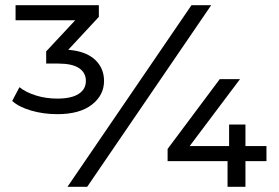

<svg xmlns="http://www.w3.org/2000/svg" viewBox="-20 -720 1074 740"><path d="M381 -408Q381 -353 334 -316.5Q287 -280 201 -280Q147 -280 99.5 -294Q52 -308 27 -331L55 -384Q80 -364 118.5 -352Q157 -340 201 -340Q255 -340 283 -358Q311 -376 311 -408Q311 -440 284.5 -457.5Q258 -475 205 -475H158V-522L270 -642H40V-700H361V-655L243 -528Q310 -523 345.5 -490.5Q381 -458 381 -408ZM718 -700H794L316 0H240ZM1007 -99H926V0H857V-99H626V-146L827 -415H905L711 -157H863V-240H926V-157H1007Z"/></svg>

Font: CMG Sans Medium
Style: Regular
Weight: 500
Designer: Julieta Ulanovsky
Foundry: Julieta Ulanovsky
Version: Version 7.200